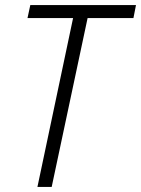

<svg xmlns="http://www.w3.org/2000/svg" viewBox="-20 -734 554 754"><path d="M127 0 267 -663H88L99 -714H514L504 -663H324L183 0Z"/></svg>

Font: Noto Sans SemiCondensed Light
Style: Italic
Weight: 300
Width: 4
Italic angle: -12°
Designer: Monotype Design Team
Foundry: Monotype Imaging Inc.
Version: Version 2.013; ttfautohint (v1.8.4.7-5d5b)